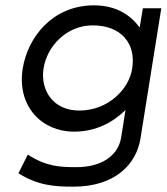

<svg xmlns="http://www.w3.org/2000/svg" viewBox="-20 -502 624 719"><path d="M65 -245C43 -103 137 -9 257 -9C341 -9 404 -45 450 -90L434 11C423 83 358 124 266 124C205 124 154 122 84 77L49 147C123 193 184 197 255 197C413 197 491 111 506 17L584 -471H515L503 -399C470 -444 417 -482 332 -482C178 -482 84 -364 65 -245ZM143 -245C156 -330 230 -407 327 -407C435 -407 490 -338 475 -245C463 -167 384 -88 277 -88C176 -88 131 -167 143 -245Z"/></svg>

Font: Charger Sport
Style: NrwObl
Weight: 400
Designer: Jasper
Foundry: Cannot Into Space Fonts
Version: Version 1.1